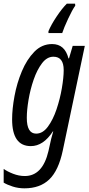

<svg xmlns="http://www.w3.org/2000/svg" viewBox="-42 -786 485 1046"><path d="M91 240Q176 240 226.5 191.5Q277 143 300 34L420 -536H354L334 -468H331Q311 -546 242 -546Q186 -546 145 -504Q104 -462 77 -397.5Q50 -333 37 -262.5Q24 -192 24 -136Q24 10 126 10Q194 10 246 -70H248Q235 -26 230 1L222 37Q190 173 93 173Q61 173 29 160.5Q-3 148 -22 134V209Q-2 221 28 230.5Q58 240 91 240ZM155 -58Q104 -58 104 -144Q104 -186 113.5 -242.5Q123 -299 141.5 -352.5Q160 -406 187 -441.5Q214 -477 249 -477Q305 -477 305 -404Q305 -364 295 -305.5Q285 -247 266 -190.5Q247 -134 219 -96Q191 -58 155 -58ZM222 -606H297Q306 -634 329 -683.5Q352 -733 368 -755L367 -766H322Q295 -739 265.5 -694.5Q236 -650 222 -616Z"/></svg>

Font: Noto Sans UI Condensed
Style: Italic
Weight: 400
Width: 3
Italic angle: -12°
Designer: Monotype Design Team
Foundry: Monotype Imaging Inc.
Version: Version 1.901